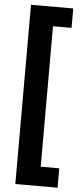

<svg xmlns="http://www.w3.org/2000/svg" viewBox="-67 -886 481 1114"><g transform="rotate(5 174.0 -329.0)"><path d="M67 193H313V80H205V-738H313V-851H67Z"/></g></svg>

Font: Noto Sans Tamil UI SemiCondensed ExtraBold
Style: Regular
Weight: 800
Width: 4
Designer: Jelle Bosma - Monotype Design Team
Foundry: Monotype Imaging Inc.
Version: Version 2.004